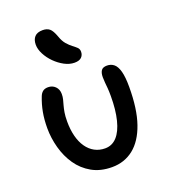

<svg xmlns="http://www.w3.org/2000/svg" viewBox="-144 -894 886 1007"><g transform="rotate(-20 298.5 -390.0)"><path d="M309 10Q244 10 196.5 -17Q149 -44 118.5 -88.5Q88 -133 73 -188Q58 -243 58 -298Q58 -346 65.5 -386.5Q73 -427 88 -465Q94 -481 105 -490Q116 -499 135 -499Q159 -499 175 -483Q191 -467 191 -441Q191 -425 187.5 -411.5Q184 -398 179.5 -382Q175 -366 171.5 -345.5Q168 -325 168 -295Q168 -250 177.5 -213Q187 -176 205.5 -149.5Q224 -123 250 -109Q276 -95 308 -95Q347 -95 374 -124.5Q401 -154 415 -210Q429 -266 429 -343Q429 -369 427.5 -387Q426 -405 424.5 -419.5Q423 -434 423 -450Q423 -474 432 -487Q441 -500 464 -500Q487 -500 503 -486.5Q519 -473 527.5 -441.5Q536 -410 536 -355Q536 -232 508 -151.5Q480 -71 429 -30.5Q378 10 309 10ZM311 -572Q283 -572 255 -587Q227 -602 203.5 -625.5Q180 -649 165.5 -677Q151 -705 151 -730Q151 -758 165.5 -774Q180 -790 211 -790Q234 -790 248.5 -778.5Q263 -767 276 -731Q286 -702 300.5 -685.5Q315 -669 329 -658.5Q343 -648 352.5 -639Q362 -630 362 -615Q362 -596 349.5 -584Q337 -572 311 -572Z"/></g></svg>

Font: Shantell Sans Medium
Style: Regular
Weight: 500
Designer: Stephen Nixon, Anya Danilova, Shantell Martin
Foundry: Arrow Type
Version: Version 1.011;[c5ecc13dd]